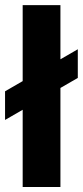

<svg xmlns="http://www.w3.org/2000/svg" viewBox="-30 -748 331 768"><path d="M211.7 -727.5V0H60.7V-727.5ZM-9.8 -268.2V-382.8L281.2 -551V-436.3Z"/></svg>

Font: Inter V
Style: 
Weight: 400
Designer: Rasmus Andersson
Foundry: rsms
Version: Version 4.000;git-a3f224843